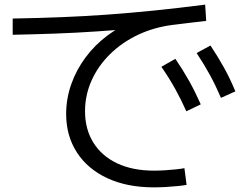

<svg xmlns="http://www.w3.org/2000/svg" viewBox="-20 -768 1040 828"><path d="M643.7 40Q527.7 40 442.7 0.3Q357.7 -39.3 311.5 -110.8Q265.3 -182.3 265.3 -276.7Q265.3 -342 287.1 -404.3Q309 -466.6 349.1 -520.6Q389.3 -574.6 444.3 -615.6Q499.3 -656.6 565.2 -680L573.9 -646.3Q483.9 -638.3 397.3 -632.5Q310.6 -626.6 221.6 -623.3Q132.6 -620 34.7 -618V-688Q146 -690 245.8 -694Q345.7 -698 443.2 -705Q540.7 -712 644 -722.5Q747.3 -733 864.7 -748L869.3 -678Q832.3 -674 797.7 -669.5Q763 -665 728 -661Q645.4 -651 575.5 -618Q505.7 -585 454.4 -534.3Q403 -483.7 374.9 -420.7Q346.7 -357.7 346.7 -288Q346.7 -210.7 382.7 -152.9Q418.7 -95 485.5 -63.5Q552.4 -32.1 644.3 -32.1Q665.3 -32.1 690.3 -33.6Q715.3 -35.1 738.5 -37.6Q761.7 -40.1 775.3 -42.7L784.7 29.3Q770 32 745.5 34.5Q721 37 693.8 38.5Q666.7 40 643.7 40ZM783.6 -288Q760.9 -339 735.3 -385.1Q709.6 -431.3 675.9 -480L736.3 -514.3Q769.7 -465.3 796 -418.2Q822.3 -371 845.7 -318ZM932.9 -346Q910.9 -397.6 885.6 -444.1Q860.3 -490.6 827.9 -539.3L887.7 -571.7Q920.3 -522.7 946.7 -475.1Q973 -427.6 995 -374Z"/></svg>

Font: M PLUS 2 Thin
Style: Regular
Weight: 100
Designer: Coji Morishita
Foundry: UNDERFOREST DESIGN
Version: Version 1.001